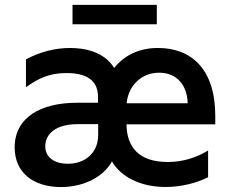

<svg xmlns="http://www.w3.org/2000/svg" viewBox="-20 -747 930 778"><path d="M615.4 -727.3H273.8V-648.8H615.4ZM852.3 -277C852.3 -468.4 754.3 -552.6 620.4 -552.6C546.9 -552.6 486.2 -525.6 442.5 -471.6C402.7 -536.9 324.9 -552.6 264.2 -552.6C202.8 -552.6 142.4 -536.9 85.2 -506.4V-393.5C134.6 -429 179.7 -451 249.3 -451C350.1 -451 377.1 -405.9 377.1 -354.4V-330.6H291.9C145.2 -330.6 39.4 -271.3 39.4 -149.5C39.4 -46.2 116.8 11 226.9 11C320 11 400.2 -30.9 433.6 -93C469.8 -30.5 548.7 10.7 651.3 10.7C714.8 10.7 777 -5.7 823.2 -28.8V-137.1C775.2 -108 720.5 -90.6 659.8 -90.6C543.3 -90.6 493.6 -150.6 492.5 -243.3H852.3ZM493.3 -328.5C498.9 -396 549.7 -452.4 625 -452.4C697.4 -452.4 739 -400.6 740.4 -328.5ZM377.8 -199.2C377.8 -133.2 330.6 -83.5 255 -83.5C199.6 -83.5 163.4 -109.7 163.4 -154.5C163.4 -201.7 202.4 -244 295.5 -244H377.8Z"/></svg>

Font: TID UI Semi Bold
Style: Regular
Weight: 600
Designer: The TID Project Authors
Foundry: Bakken & Bæck
Version: Version 1.001;hotconv 1.0.109;makeotfexe 2.5.65596